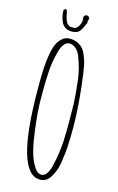

<svg xmlns="http://www.w3.org/2000/svg" viewBox="-140 -974 647 1051"><g transform="rotate(15 184.0 -448.5)"><path d="M61 -460V-500Q61 -584 71 -646Q77 -685 87.5 -710Q98 -735 116 -750Q133 -767 160 -767Q184 -767 204 -757.5Q224 -748 237 -733Q248 -719 257 -696Q266 -673 271 -652L279 -605Q303 -434 303 -302V-299Q303 -249 301 -207Q299 -157 290 -102Q286 -75 278.5 -55Q271 -35 259 -15Q238 21 200 21Q61 21 61 -460ZM251 -77Q267 -147 271 -214Q273 -268 273 -319V-323L272 -423Q270 -477 260 -563Q252 -624 227 -688Q217 -713 200.5 -727Q184 -741 165 -741Q148 -741 135 -725Q122 -709 114 -680Q96 -613 94 -556Q91 -507 91 -455V-406Q91 -339 104 -236Q112 -171 124 -123Q136 -75 156 -42Q176 -7 202 -7Q218 -7 231 -25.5Q244 -44 251 -77ZM100 -841Q85 -873 85 -909L96 -918Q103 -916 106 -902Q114 -850 131 -838L142 -830H167Q179 -830 190 -847.5Q201 -865 201 -881V-888Q200 -891 200 -895Q200 -914 218 -914Q223 -914 228 -909.5Q233 -905 233 -900L231 -891L228 -884L230 -877Q229 -874 227 -869.5Q225 -865 223 -860Q213 -838 206 -829Q201 -821 195.5 -817Q190 -813 180 -810Q169 -807 158 -807Q118 -807 100 -841Z"/></g></svg>

Font: Amatic SC
Style: Regular
Weight: 400
Designer: Multiple Designers
Foundry: Vernon Adams
Version: Version 2.505